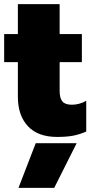

<svg xmlns="http://www.w3.org/2000/svg" viewBox="-20 -644 435 924"><path d="M66 -178V-345H0V-480H66V-624H267V-480H374V-345H267V-207Q267 -171 280.5 -155.5Q294 -140 326 -140Q362 -140 395 -159V-11Q366 2 334.5 8.5Q303 15 255 15Q162 15 114 -37Q66 -89 66 -178ZM152 45H349L241 260H69Z"/></svg>

Font: Prompt ExtraBold
Style: Regular
Weight: 800
Designer: Katatrad Team
Foundry: CadsonDemak
Version: Version 1.000